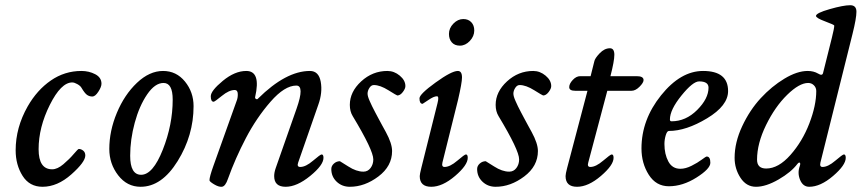

<svg xmlns="http://www.w3.org/2000/svg" viewBox="-20 -702 3303 736"><path d="M292 -430Q321 -430 345 -417.5Q369 -405 369 -381Q369 -369 357 -350.5Q345 -332 334 -332Q323 -332 314 -338Q305 -344 292 -366Q288 -373 276.5 -379.5Q265 -386 257 -386Q214 -386 171 -300Q128 -214 128 -130Q128 -53 180 -53Q200 -53 223 -72.5Q246 -92 262.5 -111.5Q279 -131 282 -131Q291 -131 299 -124.5Q307 -118 307 -106Q307 -81 253.5 -33.5Q200 14 143 14Q93 14 66.5 -28Q40 -70 40 -126Q40 -213 86 -294Q122 -357 175 -393.5Q228 -430 292 -430Z M479 -105Q479 -32 521 -32Q566 -32 604 -128Q642 -224 642 -320Q642 -384 607 -384Q574 -384 544 -340Q514 -296 496.5 -231.5Q479 -167 479 -105ZM605 -430Q656 -430 689 -389.5Q722 -349 722 -295Q722 -183 661 -84.5Q600 14 519 14Q467 14 433 -30Q399 -74 399 -131Q399 -200 428 -269.5Q457 -339 505 -384.5Q553 -430 605 -430Z M798 -66 887 -315Q892 -327 891.5 -342Q891 -357 880 -357Q858 -357 830.5 -334.5Q803 -312 799 -312Q788 -312 788 -333Q788 -354 834 -392Q880 -430 924 -430Q981 -430 958 -330Q957 -325 961.5 -322.5Q966 -320 969 -324Q1076 -430 1168 -430Q1202 -430 1209.5 -388.5Q1217 -347 1200 -300L1123 -79Q1117 -62 1131 -62Q1152 -62 1180 -86Q1208 -110 1213 -110Q1220 -110 1220 -97Q1220 -69 1169 -27.5Q1118 14 1075 14Q1031 14 1031 -27Q1031 -41 1037 -58L1117 -286Q1148 -374 1116 -374Q1071 -374 1017 -312Q963 -250 922.5 -172.5Q882 -95 854 -17Q844 13 830 14Q818 15 800.5 4.5Q783 -6 783 -11Q783 -24 798 -66Z M1465 -430Q1491 -430 1512.5 -412Q1534 -394 1534 -372Q1534 -362 1524 -349Q1514 -336 1503 -336Q1501 -336 1469 -356Q1437 -376 1413 -376Q1403 -376 1396 -365Q1389 -354 1389 -343Q1389 -338 1391 -331Q1393 -324 1397.5 -314Q1402 -304 1406.5 -294.5Q1411 -285 1418.5 -271Q1426 -257 1431 -247.5Q1436 -238 1445 -221.5Q1454 -205 1459 -196Q1483 -152 1483 -123Q1483 -65 1430.5 -25.5Q1378 14 1321 14Q1291 14 1270.5 -5.5Q1250 -25 1250 -54Q1250 -66 1260 -75Q1270 -84 1283 -84L1315 -64Q1346 -44 1373 -44Q1390 -44 1400.5 -58Q1411 -72 1411 -91Q1411 -126 1332 -257Q1321 -275 1321 -300Q1321 -350 1364.5 -390Q1408 -430 1465 -430Z M1756 -629Q1775 -629 1786.5 -617Q1798 -605 1798 -585Q1798 -563 1781 -545Q1764 -527 1743 -527Q1723 -527 1712 -539.5Q1701 -552 1701 -572Q1701 -594 1718 -611.5Q1735 -629 1756 -629ZM1735 -430Q1751 -430 1751 -405Q1751 -385 1736 -320L1676 -79Q1672 -62 1684 -62Q1705 -62 1733 -86Q1761 -110 1766 -110Q1773 -110 1773 -97Q1773 -69 1724.5 -27.5Q1676 14 1633 14Q1589 14 1589 -27Q1589 -34 1595 -58L1657 -306Q1664 -333 1655 -333Q1643 -333 1622 -318.5Q1601 -304 1600 -304Q1588 -304 1588 -325Q1588 -341 1649.5 -385.5Q1711 -430 1735 -430Z M2024 -430Q2050 -430 2071.5 -412Q2093 -394 2093 -372Q2093 -362 2083 -349Q2073 -336 2062 -336Q2060 -336 2028 -356Q1996 -376 1972 -376Q1962 -376 1955 -365Q1948 -354 1948 -343Q1948 -338 1950 -331Q1952 -324 1956.5 -314Q1961 -304 1965.5 -294.5Q1970 -285 1977.5 -271Q1985 -257 1990 -247.5Q1995 -238 2004 -221.5Q2013 -205 2018 -196Q2042 -152 2042 -123Q2042 -65 1989.5 -25.5Q1937 14 1880 14Q1850 14 1829.5 -5.5Q1809 -25 1809 -54Q1809 -66 1819 -75Q1829 -84 1842 -84L1874 -64Q1905 -44 1932 -44Q1949 -44 1959.5 -58Q1970 -72 1970 -91Q1970 -126 1891 -257Q1880 -275 1880 -300Q1880 -350 1923.5 -390Q1967 -430 2024 -430Z M2318 -517Q2335 -517 2335 -492Q2335 -468 2320 -410H2421Q2447 -410 2447 -395Q2447 -385 2431.5 -369.5Q2416 -354 2401 -354H2308L2235 -79Q2230 -62 2243 -62Q2264 -62 2292 -86Q2320 -110 2325 -110Q2332 -110 2332 -97Q2332 -69 2283.5 -27.5Q2235 14 2192 14Q2148 14 2148 -27Q2148 -35 2154 -58L2232 -354H2185Q2162 -354 2162 -368Q2162 -381 2175.5 -395.5Q2189 -410 2204 -410H2244L2258 -466Q2260 -478 2278.5 -497.5Q2297 -517 2318 -517Z M2548 -244Q2548 -237 2554 -237Q2609 -237 2652.5 -280.5Q2696 -324 2696 -366Q2696 -390 2660 -390Q2636 -390 2592 -335.5Q2548 -281 2548 -244ZM2675 -430Q2771 -430 2771 -353Q2771 -297 2690.5 -248.5Q2610 -200 2544 -200Q2537 -200 2532 -183.5Q2527 -167 2527 -150Q2527 -111 2542 -83Q2557 -55 2588 -55Q2608 -55 2631 -66.5Q2654 -78 2670 -90Q2686 -102 2689 -102Q2703 -102 2703 -78Q2703 -55 2650 -21.5Q2597 12 2544 12Q2495 12 2467 -32Q2439 -76 2439 -133Q2439 -243 2514 -336.5Q2589 -430 2675 -430Z M3135 -422 3169 -558Q3178 -594 3178 -604Q3178 -607 3143 -620Q3108 -633 3108 -641Q3108 -652 3160.5 -667Q3213 -682 3239 -682Q3263 -682 3263 -657Q3263 -632 3248 -572L3125 -79Q3121 -62 3133 -62Q3154 -62 3182 -86Q3210 -110 3215 -110Q3222 -110 3222 -97Q3222 -69 3173.5 -27.5Q3125 14 3082 14Q3058 14 3047 -12.5Q3036 -39 3046 -66Q3050 -78 3044 -79Q3041 -79 3037 -74Q3013 -42 2964.5 -14Q2916 14 2878 14Q2841 14 2818.5 -20.5Q2796 -55 2796 -97Q2796 -156 2825 -218Q2854 -280 2896 -325.5Q2938 -371 2987 -400.5Q3036 -430 3076 -430Q3099 -430 3116 -420Q3132 -410 3135 -422ZM3109 -353Q3109 -366 3100 -375Q3091 -384 3078 -384Q3044 -384 2997.5 -338.5Q2951 -293 2916.5 -222.5Q2882 -152 2882 -90Q2882 -56 2917 -56Q2964 -56 3010 -108Q3056 -160 3082.5 -229Q3109 -298 3109 -353Z"/></svg>

Font: EB Garamond 08
Style: Italic
Weight: 400
Italic angle: -14°
Version: Version 0.016